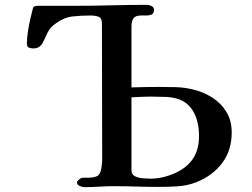

<svg xmlns="http://www.w3.org/2000/svg" viewBox="-20 -778 1040 793"><path d="M802 -216Q802 -290 767 -334Q732 -378 654 -378Q641 -378 627.5 -378.5Q614 -379 600 -379Q581 -379 562 -378Q543 -377 523 -376V-75Q523 -57 537.5 -50Q552 -43 570.5 -41.5Q589 -40 601 -40Q641 -40 680 -54Q739 -74 770.5 -113.5Q802 -153 802 -216ZM937 -231Q937 -157 897.5 -104.5Q858 -52 790 -25Q753 -11 713.5 -8.5Q674 -6 635 -6Q589 -6 542.5 -7.5Q496 -9 449 -9Q419 -9 388.5 -7Q358 -5 328 -5Q320 -5 309 -10Q298 -15 298 -25Q298 -30 307 -37Q316 -44 321 -44H332Q364 -43 380 -50Q396 -57 400 -93Q402 -105 402 -117.5Q402 -130 402 -143Q402 -277 401.5 -412Q401 -547 401 -681Q401 -704 386.5 -709Q372 -714 354 -714Q314 -714 279 -710Q244 -706 210 -681Q192 -668 184 -656Q176 -644 170.5 -630.5Q165 -617 155 -599Q143 -578 118 -578Q107 -578 99 -581.5Q91 -585 91 -598Q91 -618 95 -645.5Q99 -673 105.5 -701Q112 -729 117 -748Q124 -754 138 -754H287Q362 -754 437.5 -756Q513 -758 588 -758Q596 -758 606 -753Q616 -748 616 -738Q616 -723 607 -718.5Q598 -714 585.5 -714Q573 -714 563 -714Q539 -714 531 -702Q523 -690 523 -668V-417Q552 -418 581 -418.5Q610 -419 639 -419Q673 -419 707 -418Q741 -417 775 -409Q819 -399 856 -375.5Q893 -352 915 -316Q937 -280 937 -231Z"/></svg>

Font: Kaisei HarunoUmi
Style: Bold
Weight: 700
Designer: Font-Kai, 金井和夫
Foundry: KAZUO KANAI
Version: Version 5.003